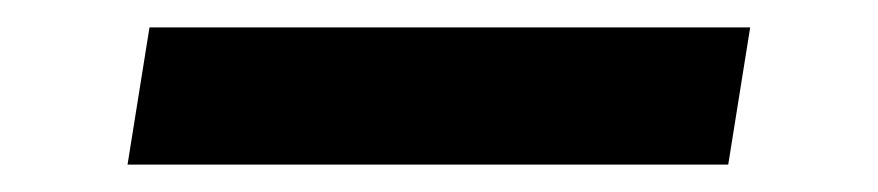

<svg xmlns="http://www.w3.org/2000/svg" viewBox="-20 -410 640 140"><path d="M73 -290 89 -390H527L511 -290Z"/></svg>

Font: Iosevka SS04 Extended
Style: Bold Italic
Weight: 700
Width: 7
Italic angle: -9°
Monospace: yes
Designer: Belleve Invis
Foundry: Belleve Invis
Version: Version 19.0.0; ttfautohint (v1.8.4)